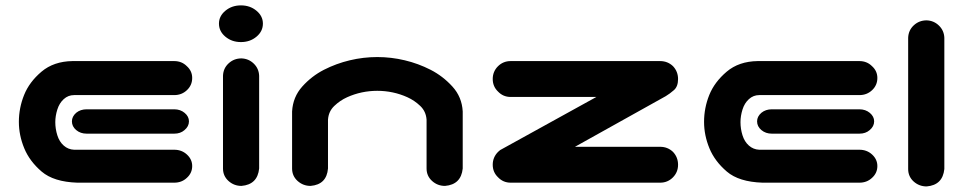

<svg xmlns="http://www.w3.org/2000/svg" viewBox="-20 -668 3525 700"><path d="M261.7 -2Q175.8 -4.9 131.8 -42.5Q87.9 -80.1 68.4 -127.4Q48.8 -174.8 48.8 -223.6Q48.8 -274.4 67.9 -321.8Q86.9 -369.1 131.3 -406.7Q175.8 -444.3 244.1 -445.3H615.2Q642.6 -445.3 661.1 -426.8Q680.7 -409.2 680.7 -383.8Q680.7 -357.4 661.6 -339.4Q642.6 -321.3 615.2 -321.3H250Q228.5 -321.3 212.4 -306.6Q196.3 -292 189 -268.6Q181.6 -245.1 181.6 -222.7Q181.6 -198.2 189 -174.8Q196.3 -151.4 212.4 -137.2Q228.5 -123 250 -122.1H615.2Q642.6 -122.1 661.6 -104.5Q680.7 -86.9 680.7 -62.5Q680.7 -37.1 661.1 -19.5Q642.6 -2 615.2 -2ZM668.9 -225.6Q668.9 -207 652.3 -193.4Q637.7 -180.7 615.2 -180.7H295.9Q273.4 -180.7 257.8 -193.8Q242.2 -207 242.2 -225.6Q242.2 -243.2 257.8 -256.8Q273.4 -269.5 295.9 -269.5H615.2Q637.7 -269.5 653.3 -256.3Q668.9 -243.2 668.9 -225.6Z M860.4 -455.1Q886.7 -454.1 905.3 -436Q923.8 -418 924.8 -391.6V-53.7Q918.9 4.9 860.4 9.8Q833 9.8 813 -8.3Q793 -26.4 793 -53.7V-391.6Q793.9 -418.9 813.5 -437Q833 -455.1 860.4 -455.1ZM778.3 -582Q778.3 -609.4 801.8 -628.9Q825.2 -648.4 858.4 -648.4Q891.6 -648.4 915 -628.9Q938.5 -609.4 938.5 -582Q938.5 -553.7 915 -534.2Q891.6 -514.6 858.4 -514.6Q825.2 -514.6 801.8 -534.2Q778.3 -553.7 778.3 -582Z M1355.5 -460Q1406.2 -460 1455.6 -448.2Q1504.9 -436.5 1549.8 -413.6Q1594.7 -390.6 1629.4 -352.5Q1664.1 -314.5 1667 -261.7V-220.7V-53.7Q1661.1 4.9 1602.5 9.8Q1575.2 9.8 1555.2 -8.3Q1535.2 -26.4 1535.2 -53.7V-96.7V-231.4Q1533.2 -261.7 1512.2 -281.7Q1491.2 -301.8 1465.3 -313.5Q1439.5 -325.2 1411.6 -331.1Q1383.8 -336.9 1355.5 -336.9Q1327.1 -336.9 1299.3 -331.1Q1271.5 -325.2 1245.6 -313.5Q1219.7 -301.8 1198.7 -281.7Q1177.7 -261.7 1175.8 -231.4V-96.7V-53.7Q1170.9 4.9 1112.3 9.8Q1085 9.8 1064.9 -8.3Q1044.9 -26.4 1044.9 -53.7V-220.7V-261.7Q1047.9 -314.5 1082 -352.5Q1116.2 -390.6 1161.1 -413.6Q1206.1 -436.5 1255.4 -448.2Q1304.7 -460 1355.5 -460Z M1776.4 -379.9Q1776.4 -407.2 1795.4 -426.3Q1814.5 -445.3 1841.8 -445.3H2386.7Q2414.1 -445.3 2433.6 -426.8Q2452.1 -407.2 2452.1 -379.9Q2452.1 -352.5 2437 -339.4Q2421.9 -326.2 2407.2 -317.4L2076.2 -132.8H2386.7Q2414.1 -132.8 2433.6 -114.3Q2452.1 -94.7 2452.1 -67.4Q2452.1 -40 2433.1 -21Q2414.1 -2 2386.7 -2H1841.8Q1814.5 -2 1795.9 -21.5Q1776.4 -40 1776.4 -67.4Q1776.4 -94.7 1795.9 -114.3Q1799.8 -118.2 1803.7 -121.1L1805.7 -122.1L2154.3 -314.5H1841.8Q1814.5 -314.5 1795.9 -334Q1776.4 -352.5 1776.4 -379.9Z M2759.8 -2Q2673.8 -4.9 2629.9 -42.5Q2585.9 -80.1 2566.4 -127.4Q2546.9 -174.8 2546.9 -223.6Q2546.9 -274.4 2565.9 -321.8Q2585 -369.1 2629.4 -406.7Q2673.8 -444.3 2742.2 -445.3H3113.3Q3140.6 -445.3 3159.2 -426.8Q3178.7 -409.2 3178.7 -383.8Q3178.7 -357.4 3159.7 -339.4Q3140.6 -321.3 3113.3 -321.3H2748Q2726.6 -321.3 2710.4 -306.6Q2694.3 -292 2687 -268.6Q2679.7 -245.1 2679.7 -222.7Q2679.7 -198.2 2687 -174.8Q2694.3 -151.4 2710.4 -137.2Q2726.6 -123 2748 -122.1H3113.3Q3140.6 -122.1 3159.7 -104.5Q3178.7 -86.9 3178.7 -62.5Q3178.7 -37.1 3159.2 -19.5Q3140.6 -2 3113.3 -2ZM3167 -225.6Q3167 -207 3150.4 -193.4Q3135.7 -180.7 3113.3 -180.7H2793.9Q2771.5 -180.7 2755.9 -193.8Q2740.2 -207 2740.2 -225.6Q2740.2 -243.2 2755.9 -256.8Q2771.5 -269.5 2793.9 -269.5H3113.3Q3135.7 -269.5 3151.4 -256.3Q3167 -243.2 3167 -225.6Z M3358.4 -593.8Q3384.8 -592.8 3403.3 -574.7Q3421.9 -556.6 3422.9 -530.3V-51.8Q3417 6.8 3358.4 11.7Q3331.1 11.7 3311 -6.3Q3291 -24.4 3291 -51.8V-530.3Q3292 -557.6 3311.5 -575.7Q3331.1 -593.8 3358.4 -593.8Z"/></svg>

Font: Nico Moji
Style: Regular
Weight: 400
Version: Version 1.02